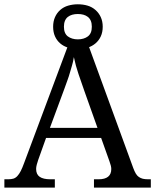

<svg xmlns="http://www.w3.org/2000/svg" viewBox="-20 -857 709 877"><path d="M190.4 -227.1 154.3 -126Q150.4 -115.2 147.7 -104.2Q145 -93.3 145 -85.4Q145 -60.5 161.4 -49.3Q177.7 -38.1 209.5 -38.1H230.5V0H0V-38.1H17.1Q31.2 -38.1 41 -41Q50.8 -43.9 59.1 -52.7Q67.4 -61.5 74.7 -75.7Q82 -89.8 90.3 -112.8L301.3 -677.2H374L588.9 -88.9Q594.2 -74.7 600.1 -64.5Q606 -54.2 614.3 -48.6Q622.6 -43 632.3 -40.5Q642.1 -38.1 657.2 -38.1H668.9V0H409.2V-38.1H430.2Q488.3 -38.1 488.3 -85Q488.3 -92.3 486.1 -100.8Q483.9 -109.4 480 -120.1L441.9 -227.1ZM365.7 -440.4Q351.1 -482.4 338.4 -519.3Q325.7 -556.2 317.4 -596.2Q314 -573.7 308.8 -557.4Q303.7 -541 299.3 -524.9Q294.9 -508.8 288.1 -490.5Q281.2 -472.2 273.4 -449.7L208 -272.9H425.3ZM449.2 -734.9Q449.2 -710 440.4 -690.9Q431.6 -671.9 416 -658.7Q400.4 -645.5 379.9 -639.2Q359.4 -632.8 335.4 -632.8Q312.5 -632.8 291.5 -639.2Q270.5 -645.5 255.1 -658.7Q239.7 -671.9 231.2 -690.9Q222.7 -710 222.7 -734.9Q222.7 -759.3 231.2 -778.6Q239.7 -797.9 255.1 -811.5Q270.5 -825.2 291.5 -831.3Q312.5 -837.4 335.4 -837.4Q359.4 -837.4 379.9 -831.3Q400.4 -825.2 416 -811.5Q431.6 -797.9 440.4 -778.6Q449.2 -759.3 449.2 -734.9ZM399.4 -734.9Q399.4 -750.5 394.8 -761.7Q390.1 -772.9 381.3 -779.8Q372.6 -786.6 361.1 -789.8Q349.6 -793 335.4 -793Q321.8 -793 310.3 -789.8Q298.8 -786.6 290 -779.8Q281.2 -772.9 276.6 -761.7Q272 -750.5 272 -734.9Q272 -719.2 276.6 -708.3Q281.2 -697.3 290 -690.7Q298.8 -684.1 310.3 -680.7Q321.8 -677.2 335.4 -677.2Q349.6 -677.2 361.1 -680.7Q372.6 -684.1 381.3 -690.7Q390.1 -697.3 394.8 -708.3Q399.4 -719.2 399.4 -734.9Z"/></svg>

Font: MUA Office
Style: Regular
Weight: 400
Designer: Khon Soe Zaw Thu
Foundry: Myanmar Unicode
Version: Version 2.10 June 24, 2017